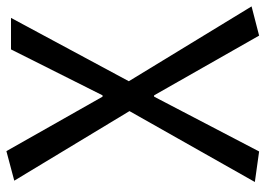

<svg xmlns="http://www.w3.org/2000/svg" viewBox="-132 -464 810 585"><g transform="rotate(-90 272.5 -172.0)"><path d="M103 213 270 -107H274L456 213L545 190L317 -184L510 -543H414L274 -264H270L104 -557L14 -533L226 -182L10 200Z"/></g></svg>

Font: Noto Sans Mono CJK HK
Style: Regular
Weight: 400
Designer: Ryoko NISHIZUKA 西塚涼子 (kana, bopomofo & ideographs); Paul D. Hunt (Latin, Greek & Cyrillic); Sandoll Communications 산돌커뮤니
Foundry: Adobe
Version: Version 2.004;hotconv 1.0.118;makeotfexe 2.5.65603